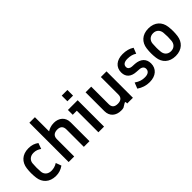

<svg xmlns="http://www.w3.org/2000/svg" viewBox="115 -1665 2592 2592"><g transform="rotate(-45 1411.5 -368.5)"><path d="M268 13C323 13 368 -1 417 -35L388 -114C350 -90 313 -80 273 -80C205 -80 167 -122 163 -173C158 -230 159 -272 163 -330C167 -381 205 -424 272 -424C317 -424 348 -411 383 -387L413 -470C372 -500 328 -516 267 -516C144 -516 74 -442 61 -341C57 -308 55 -280 55 -252C55 -224 57 -195 61 -162C73 -62 144 13 268 13Z M520 0H626V-331C626 -387 658 -419 722 -419C783 -419 810 -387 810 -331V0H918V-361C918 -458 847 -516 752 -516C699 -516 656 -499 626 -479V-750H520Z M1088 0H1196V-504H1010V-412H1088ZM1088 -592H1196V-700H1088Z M1513 11C1532 11 1548 10 1562 5L1618 -29C1630 -36 1638 -32 1638 -20V0H1747V-504H1639V-170C1639 -116 1608 -86 1546 -86C1482 -86 1455 -116 1455 -170V-504H1347V-144C1347 -46 1416 11 1513 11Z M2058 12C2176 12 2249 -54 2249 -154C2249 -244 2189 -297 2091 -304L2034 -307C1998 -310 1974 -328 1974 -360C1974 -401 2005 -425 2066 -425C2121 -425 2163 -413 2199 -389L2231 -471C2183 -503 2129 -516 2065 -516C1950 -516 1876 -454 1876 -354C1876 -261 1939 -219 2024 -214L2081 -210C2127 -207 2151 -182 2151 -150C2151 -107 2120 -80 2058 -80C2005 -80 1965 -91 1909 -129L1876 -45C1931 -8 1988 12 2058 12Z M2556 11C2678 11 2748 -63 2762 -163C2766 -195 2768 -223 2768 -251C2768 -279 2766 -308 2762 -341C2749 -442 2678 -515 2556 -515C2433 -515 2363 -441 2350 -341C2346 -308 2344 -279 2344 -251C2344 -223 2346 -195 2350 -163C2362 -63 2433 11 2556 11ZM2556 -80C2492 -80 2458 -123 2453 -174C2447 -229 2448 -272 2452 -329C2456 -380 2492 -424 2556 -424C2620 -424 2654 -380 2659 -329C2664 -271 2664 -229 2659 -174C2654 -123 2620 -80 2556 -80Z"/></g></svg>

Font: Finlandica Medium
Style: Regular
Weight: 500
Designer: Niklas Ekholm, Juho Hiilivirta, Jaakko Suomalainen
Foundry: Helsinki Type Studio
Version: Version 2.000;Glyphs 3.2 (3202)